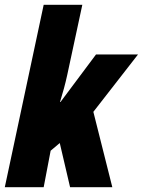

<svg xmlns="http://www.w3.org/2000/svg" viewBox="-33 -780 595 800"><path d="M-13 0H149L178 -152L216 -184L259 0H435L356 -314L542 -553H367L219 -355H217C229 -394 239 -430 247 -467L310 -760H149Z"/></svg>

Font: Noto Sans UI Condensed Black
Style: Italic
Weight: 900
Width: 3
Italic angle: -192°
Designer: Monotype Design Team
Foundry: Monotype Imaging Inc.
Version: Version 1.901